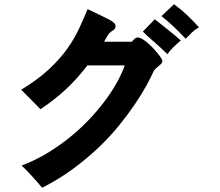

<svg xmlns="http://www.w3.org/2000/svg" viewBox="-20 -782 1040 907"><path d="M834 -591Q818 -577 809 -568.5Q800 -560 794 -554Q788 -548 783 -542Q778 -536 771 -526Q735 -561 703 -588.5Q671 -616 655 -633L711 -691Q742 -667 772.5 -642.5Q803 -618 834 -591ZM920 -653Q908 -646 900 -640Q892 -634 886 -628Q880 -622 873.5 -615Q867 -608 857 -599Q839 -618 825.5 -631.5Q812 -645 800 -656.5Q788 -668 774.5 -679.5Q761 -691 743 -706L802 -762Q821 -748 836 -735.5Q851 -723 864.5 -710Q878 -697 891.5 -683.5Q905 -670 920 -653ZM747 -495Q747 -487 741 -480.5Q735 -474 725 -466Q718 -461 715 -457.5Q712 -454 707 -448Q694 -419 672 -378.5Q650 -338 617.5 -290Q585 -242 542.5 -189.5Q500 -137 445.5 -85Q391 -33 324.5 16Q258 65 179 105Q164 87 153 74.5Q142 62 131.5 50.5Q121 39 109.5 27Q98 15 82 0Q151 -26 212 -64Q273 -102 324 -145Q375 -188 416.5 -234Q458 -280 489 -324Q520 -368 540 -406.5Q560 -445 569 -473H393Q342 -407 289.5 -358.5Q237 -310 171 -266Q159 -278 148.5 -289Q138 -300 127.5 -310.5Q117 -321 105.5 -332.5Q94 -344 80 -358Q159 -406 211.5 -455Q264 -504 298.5 -553Q333 -602 354.5 -649Q376 -696 394 -739Q431 -721 456.5 -709Q482 -697 497.5 -688.5Q513 -680 519.5 -673Q526 -666 526 -659Q526 -646 514.5 -639Q503 -632 495 -624Q487 -612 482 -603.5Q477 -595 472 -585H603Q610 -594 617 -599.5Q624 -605 633 -605Q647 -603 666 -588.5Q685 -574 702.5 -555.5Q720 -537 733 -519.5Q746 -502 747 -495Z"/></svg>

Font: D2Coding
Style: Bold
Weight: 700
Monospace: yes
Designer: Yong-Rak Park; Jeong-Hwan Yoon; Sang-Min Lee;
Foundry: NHN Corporation
Version: Version 1.3.2; Build 20180524